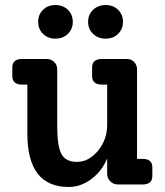

<svg xmlns="http://www.w3.org/2000/svg" viewBox="-20 -735 658 765"><path d="M250.5 -600Q231 -581 201 -581Q171 -581 151.5 -600Q132 -619 132 -648Q132 -677 151.5 -696Q171 -715 201 -715Q231 -715 250.5 -696Q270 -677 270 -648Q270 -619 250.5 -600ZM450.5 -600Q431 -581 401 -581Q371 -581 351 -600Q331 -619 331 -648Q331 -677 351 -696Q371 -715 401 -715Q431 -715 450.5 -696Q470 -677 470 -648Q470 -619 450.5 -600ZM548 -102Q587 -102 587 -68V-34Q587 0 548 0H450Q432 0 419.5 -12.5Q407 -25 407 -42V-104Q387 -54 344.5 -22Q302 10 254 10Q89 10 89 -202V-398H68Q29 -398 29 -432V-466Q29 -500 68 -500H166Q184 -500 196 -488Q208 -476 208 -458V-232Q208 -152 225 -121Q242 -90 286 -90Q334 -90 370.5 -134.5Q407 -179 407 -237V-398H386Q347 -398 347 -432V-466Q347 -500 386 -500H485Q503 -500 514.5 -488Q526 -476 526 -458V-102Z"/></svg>

Font: Solway Medium
Style: Regular
Weight: 500
Designer: Mariya V. Pigoulevskaya
Foundry: The Northern Block Ltd.
Version: Version 1.000;hotconv 1.0.109;makeotfexe 2.5.65596